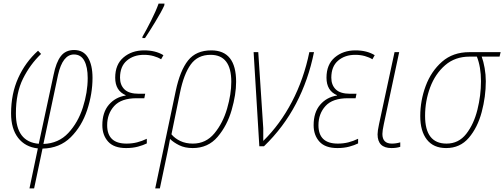

<svg xmlns="http://www.w3.org/2000/svg" viewBox="-20 -819 2823 1075"><path d="M145 236H171L218 13Q314 11 376 -50.5Q438 -112 468 -203Q498 -294 498 -383Q498 -455 472.5 -497Q447 -539 395 -539Q347 -539 320.5 -504.5Q294 -470 280 -400L197 -14Q69 -25 69 -184Q69 -299 109 -379Q149 -459 210 -517L193 -535Q122 -471 82 -382.5Q42 -294 42 -184Q42 -98 81.5 -47Q121 4 192 12ZM223 -13 305 -400Q331 -514 394 -514Q433 -514 452 -479Q471 -444 471 -382Q471 -302 444 -217.5Q417 -133 362.5 -74.5Q308 -16 223 -13Z M686 10Q723 10 752.5 2Q782 -6 802 -16V-42Q775 -29 747.5 -22Q720 -15 688 -15Q580 -15 580 -118Q580 -182 619.5 -225.5Q659 -269 745 -269H788L793 -294H758Q702 -294 677 -318.5Q652 -343 652 -384Q652 -447 690 -479.5Q728 -512 786 -512Q815 -512 840 -505Q865 -498 882 -487L895 -510Q851 -537 787 -537Q718 -537 671.5 -497.5Q625 -458 625 -384Q625 -311 684 -286L683 -284Q626 -275 589.5 -232.5Q553 -190 553 -118Q553 -62 585.5 -26Q618 10 686 10ZM777 -606H792Q813 -637 849 -696Q885 -755 900 -789L901 -799H868Q853 -757 826 -703.5Q799 -650 778 -614Z M849 236H875L916 41Q920 22 924 1.5Q928 -19 932 -41Q951 -22 983 -6Q1015 10 1059 10Q1145 10 1198.5 -53Q1252 -116 1277 -203Q1302 -290 1302 -361Q1302 -537 1163 -537Q1078 -537 1033 -480.5Q988 -424 964 -310ZM1060 -15Q1020 -15 989.5 -29.5Q959 -44 940 -67L988 -301Q1009 -404 1048 -458Q1087 -512 1159 -512Q1275 -512 1275 -361Q1275 -292 1251.5 -211Q1228 -130 1180.5 -72.5Q1133 -15 1060 -15Z M1432 0H1458Q1568 -106 1637.5 -239Q1707 -372 1738 -527H1712Q1681 -376 1614.5 -249Q1548 -122 1454 -30V-101L1426 -527H1400Z M1869 10Q1906 10 1935.5 2Q1965 -6 1985 -16V-42Q1958 -29 1930.5 -22Q1903 -15 1871 -15Q1763 -15 1763 -118Q1763 -182 1802.5 -225.5Q1842 -269 1928 -269H1971L1976 -294H1941Q1885 -294 1860 -318.5Q1835 -343 1835 -384Q1835 -447 1873 -479.5Q1911 -512 1969 -512Q1998 -512 2023 -505Q2048 -498 2065 -487L2078 -510Q2034 -537 1970 -537Q1901 -537 1854.5 -497.5Q1808 -458 1808 -384Q1808 -311 1867 -286L1866 -284Q1809 -275 1772.5 -232.5Q1736 -190 1736 -118Q1736 -62 1768.5 -26Q1801 10 1869 10Z M2172 10Q2200 10 2221 3V-22Q2198 -15 2174 -15Q2121 -15 2121 -69Q2121 -87 2129 -124L2215 -527H2189L2102 -123Q2094 -86 2094 -67Q2094 10 2172 10Z M2478 10Q2556 10 2605 -47.5Q2654 -105 2677 -191.5Q2700 -278 2700 -364Q2700 -401 2693.5 -438Q2687 -475 2677 -502H2777L2783 -527H2608Q2516 -527 2455 -473.5Q2394 -420 2363.5 -338Q2333 -256 2333 -169Q2333 -85 2370 -37.5Q2407 10 2478 10ZM2480 -15Q2360 -15 2360 -170Q2360 -254 2388.5 -330Q2417 -406 2472.5 -454Q2528 -502 2609 -502H2650Q2673 -444 2673 -364Q2673 -285 2653 -204.5Q2633 -124 2590.5 -69.5Q2548 -15 2480 -15Z"/></svg>

Font: Noto Sans UI SemiCondensed Thin
Style: Italic
Weight: 250
Width: 4
Italic angle: -12°
Designer: Monotype Design Team
Foundry: Monotype Imaging Inc.
Version: Version 1.901